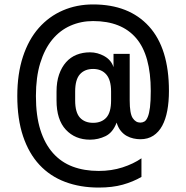

<svg xmlns="http://www.w3.org/2000/svg" viewBox="-20 -753 840 866"><path d="M425 93Q342 93 274 67.5Q206 42 158 -9.5Q110 -61 84 -138.5Q58 -216 58 -320Q58 -420 83.5 -497.5Q109 -575 155 -627Q201 -679 263.5 -706Q326 -733 400 -733Q562 -733 652 -634Q742 -535 742 -343Q742 -294 734.5 -254Q727 -214 711.5 -185.5Q696 -157 671.5 -141Q647 -125 613 -125Q598 -125 582 -128.5Q566 -132 551.5 -140Q537 -148 525 -162.5Q513 -177 506 -200Q489 -155 456 -139Q423 -123 386 -123Q319 -123 277 -168Q235 -213 235 -300V-340Q235 -384 246.5 -417Q258 -450 278 -472.5Q298 -495 325.5 -506Q353 -517 386 -517Q420 -517 451 -499.5Q482 -482 492 -450V-510H565V-300Q565 -241 578.5 -220.5Q592 -200 613 -200Q623 -200 631.5 -205Q640 -210 646.5 -225.5Q653 -241 656.5 -269Q660 -297 660 -343Q660 -504 594 -581Q528 -658 400 -658Q345 -658 297.5 -637Q250 -616 215.5 -574Q181 -532 161.5 -468.5Q142 -405 142 -320Q142 -231 162 -167.5Q182 -104 219 -62.5Q256 -21 308 -1.5Q360 18 425 18Q483 18 532.5 2Q582 -14 618 -39V45Q580 67 533.5 80Q487 93 425 93ZM400 -199Q438 -199 459.5 -222.5Q481 -246 481 -300V-340Q481 -392 459.5 -417Q438 -442 400 -442Q362 -442 340.5 -418Q319 -394 319 -340V-300Q319 -246 340.5 -222.5Q362 -199 400 -199Z"/></svg>

Font: Golos UI
Style: Regular
Weight: 400
Designer: A.Korolkova, Vitaly Kuzmin
Foundry: ParaType Ltd
Version: Version 2.000